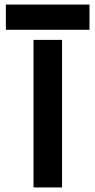

<svg xmlns="http://www.w3.org/2000/svg" viewBox="-20 -820 417 840"><path d="M126.6 0V-645.5H251.4V0ZM5.7 -689.7V-800H371.5V-689.7Z"/></svg>

Font: Big Shoulders Stencil Display SC Thin
Style: Regular
Weight: 100
Designer: Patric King
Foundry: XO Type Co
Version: Version 2.001